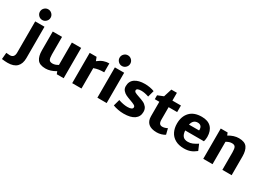

<svg xmlns="http://www.w3.org/2000/svg" viewBox="-96 -1860 4273 3116"><g transform="rotate(30 2041.0 -302.5)"><path d="M67 -744Q67 -785 96.5 -814.5Q126 -844 167 -844Q208 -844 237.5 -814.5Q267 -785 267 -744Q267 -703 237.5 -673.5Q208 -644 167 -644Q126 -644 96.5 -673.5Q67 -703 67 -744ZM-82 231 -71 109Q-31 114 -4 114Q38 114 59 89.5Q80 65 80 18V-568H254V20Q254 126 197.5 182.5Q141 239 26 239Q-16 239 -82 231Z M941 -568V0H812L794 -47Q696 12 605 12Q494 12 451.5 -47Q409 -106 409 -217V-568H583V-239Q583 -169 599.5 -142Q616 -115 663 -115Q714 -115 767 -149V-568Z M1463 -412Q1411 -412 1368 -406Q1325 -400 1275 -382V0H1101V-568H1230L1256 -501Q1308 -543 1358 -561Q1408 -579 1463 -579Z M1560 -744Q1560 -785 1589.5 -814.5Q1619 -844 1660 -844Q1701 -844 1730.5 -814.5Q1760 -785 1760 -744Q1760 -703 1730.5 -673.5Q1701 -644 1660 -644Q1619 -644 1589.5 -673.5Q1560 -703 1560 -744ZM1573 -568H1747V0H1573Z M1867 -25 1900 -145Q1993 -113 2067 -113Q2165 -113 2165 -161Q2165 -182 2140 -196.5Q2115 -211 2061 -230Q2004 -250 1967.5 -267.5Q1931 -285 1904.5 -316Q1878 -347 1878 -393Q1878 -485 1945.5 -532.5Q2013 -580 2133 -580Q2178 -580 2226.5 -571.5Q2275 -563 2310 -548L2277 -428Q2199 -455 2138 -455Q2050 -455 2050 -414Q2050 -393 2073 -380Q2096 -367 2148 -350Q2206 -331 2244 -313Q2282 -295 2309.5 -261Q2337 -227 2337 -173Q2337 -85 2269 -36.5Q2201 12 2069 12Q2015 12 1961 1.5Q1907 -9 1867 -25Z M2839 -37Q2809 -16 2767.5 -4.5Q2726 7 2687 7Q2581 7 2529 -39.5Q2477 -86 2477 -173V-445H2392V-518L2499 -561L2547 -714H2651V-568H2811V-445H2651V-215Q2651 -162 2668 -140Q2685 -118 2719 -118Q2763 -118 2812 -144Z M3200 -113Q3246 -113 3285.5 -129.5Q3325 -146 3376 -179L3423 -69Q3370 -26 3318 -7Q3266 12 3199 12Q3100 12 3033 -26.5Q2966 -65 2933.5 -131.5Q2901 -198 2901 -283Q2901 -418 2977 -499Q3053 -580 3199 -580Q3315 -580 3375.5 -517.5Q3436 -455 3437 -340Q3437 -295 3424 -252H3073Q3078 -181 3108 -147Q3138 -113 3200 -113ZM3268 -365Q3269 -371 3269 -381Q3268 -422 3247 -443.5Q3226 -465 3189 -465Q3101 -465 3079 -365Z M4089 -351V0H3915V-329Q3915 -399 3898.5 -426Q3882 -453 3835 -453Q3784 -453 3731 -419V0H3557V-568H3686L3704 -521Q3802 -580 3893 -580Q4004 -580 4046.5 -521Q4089 -462 4089 -351Z"/></g></svg>

Font: Martel Sans Black
Style: Regular
Weight: 900
Designer: Dan Reynolds and Mathieu Réguer
Foundry: Dan Reynolds and Mathieu Réguer
Version: Version 1.002; ttfautohint (v1.1) -l 5 -r 5 -G 72 -x 0 -D la